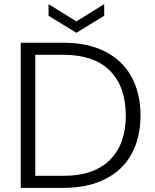

<svg xmlns="http://www.w3.org/2000/svg" viewBox="-20 -905 746 925"><path d="M287 -699C287 -699 80 -699 80 -699C80 -699 80 0 80 0C80 0 287 0 287 0C287 0 287 0 287 0C364 0 431 -14 486 -42C541 -69 584 -109 613 -162C642 -214 657 -276 657 -348C657 -348 657 -348 657 -348C657 -421 642 -483 613 -536C584 -589 541 -629 486 -657C431 -685 364 -699 287 -699ZM287 -58C287 -58 150 -58 150 -58C150 -58 150 -641 150 -641C150 -641 287 -641 287 -641C287 -641 287 -641 287 -641C384 -641 459 -615 510 -564C561 -512 586 -440 586 -348C586 -348 586 -348 586 -348C586 -257 561 -186 510 -135C459 -84 384 -58 287 -58ZM482 -885C482 -885 348 -802 348 -802C348 -802 214 -885 214 -885C214 -885 214 -829 214 -829C214 -829 348 -747 348 -747C348 -747 482 -829 482 -829C482 -829 482 -885 482 -885Z"/></svg>

Font: wox.body
Style: Regular
Weight: 500
Designer: Ninad Kale (Devanagari), Jonny Pinhorn (Latin)
Foundry: Indian Type Foundry
Version: ""